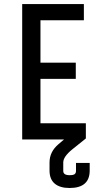

<svg xmlns="http://www.w3.org/2000/svg" viewBox="-20 -690 485 950"><path d="M324.2 240.2Q276.4 240.2 250.7 218.5Q225.1 196.8 225.1 153.8V113.8Q225.1 60.5 270 22.9L296.9 0H89.8V-669.9H395V-589.8H180.2V-379.9H355V-299.8H180.2V-80.1H404.8V-4.9L337.9 48.8Q293 85 293 113.8V155.8Q293 176.8 324.2 176.8Q342.8 176.8 349.4 171.6Q356 166.5 356 155.8V116.2H423.8V153.8Q423.8 240.2 324.2 240.2Z"/></svg>

Font: Unica One
Style: Bold
Weight: 400
Designer: Eduardo Rodriguez Tunni
Foundry: Eduardo Rodriguez Tunni
Version: Version 1.001